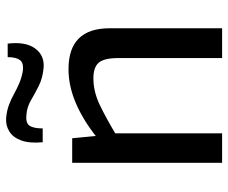

<svg xmlns="http://www.w3.org/2000/svg" viewBox="-79 -664 743 625"><g transform="rotate(-90 292.5 -351.5)"><path d="M380 -500Q513 -500 513 -366V0H416V-338Q416 -384 401 -401.5Q386 -419 350 -419Q307 -419 264 -398.5Q221 -378 161 -342L157 -407Q213 -452 269 -476Q325 -500 380 -500ZM155 -488 164 -394 171 -380V0H75V-488ZM221 -703Q244 -701 263 -694Q282 -687 299 -677.5Q316 -668 333.5 -660.5Q351 -653 372 -649Q400 -645 409.5 -658Q419 -671 419 -698H463Q470 -640 447.5 -609Q425 -578 385 -581Q351 -584 326 -596.5Q301 -609 279 -622Q257 -635 232 -637Q205 -640 196 -627Q187 -614 187 -584H142Q138 -626 147.5 -653Q157 -680 177 -692.5Q197 -705 221 -703Z"/></g></svg>

Font: Exo 2 Medium
Style: Regular
Weight: 500
Designer: Natanael Gama
Foundry: Natanael Gama
Version: Version 2.010